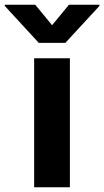

<svg xmlns="http://www.w3.org/2000/svg" viewBox="-84 -792 441 812"><path d="M60.4 0H211.6V-545.5H60.4ZM65 -772H-63.9V-767L79.9 -610.8H192.5L336.6 -767V-772H207.7L136.4 -685.4Z"/></svg>

Font: Karasuma Gothic
Style: Bold
Weight: 700
Designer: Rasmus Andersson / Ryoko Nishizuka
Foundry: Genbu
Version: Version 1.00